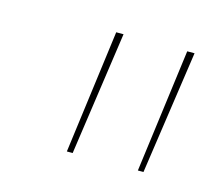

<svg xmlns="http://www.w3.org/2000/svg" viewBox="-50 -741 403 357"><g transform="rotate(15 151.5 -562.0)"><path d="M103.5 -442.9 134.8 -680.7H148.9L114.7 -442.9ZM240.2 -442.9 271.5 -680.7H285.6L251 -442.9Z"/></g></svg>

Font: Fira Sans Compressed Hair
Style: Italic
Weight: 100
Width: 3
Italic angle: -8°
Designer: Carrois Corporate & Edenspiekermann AG
Foundry: Carrois Corporate GbR & Edenspiekermann AG
Version: Version 4.203;PS 004.203;hotconv 1.0.88;makeotf.lib2.5.64775